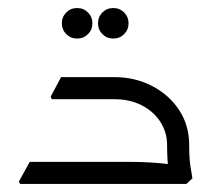

<svg xmlns="http://www.w3.org/2000/svg" viewBox="-20 -458 557 478"><path d="M396 -97Q396 -129 379 -155Q362 -181 332.5 -196Q303 -211 265 -211H130V-222L135 -266H265Q316 -266 358.5 -244Q401 -222 426 -184Q451 -146 451 -97ZM30 0 27 -6 54 -55H164V0ZM54 0V-55H305Q330 -55 354.5 -53.5Q379 -52 395 -50Q411 -48 411 -48V0ZM109 -211 106 -217 132 -266H243V-211ZM405 0Q403 -13 399.5 -36Q396 -59 396 -97H451Q451 -64 454 -45Q457 -26 459 -14L444 0ZM172 -362Q156 -362 145 -373Q134 -384 134 -400Q134 -416 145 -427Q156 -438 172 -438Q188 -438 199 -427Q210 -416 210 -400Q210 -384 199 -373Q188 -362 172 -362ZM262 -362Q246 -362 235 -373Q224 -384 224 -400Q224 -416 235 -427Q246 -438 262 -438Q278 -438 289 -427Q300 -416 300 -400Q300 -384 289 -373Q278 -362 262 -362Z"/></svg>

Font: Fustat Light
Style: Regular
Weight: 300
Designer: Mohamed Gaber, Khaled Hosny, Laura Garcia Mut
Foundry: Kief Type Foundry, Alif Type Foundry, Hard Type Foundry
Version: Version 1.007